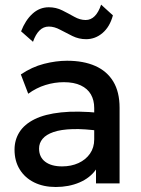

<svg xmlns="http://www.w3.org/2000/svg" viewBox="-20 -770 592 806"><path d="M214 15Q162.5 15 123.5 -4.2Q84.5 -23.5 62.8 -58.8Q41 -94 41 -142Q41 -182.5 61.5 -215.2Q82 -248 125.2 -269.5Q168.5 -291 236.5 -298.2Q304.5 -305.5 400 -296L402 -220Q334 -229.5 285 -228Q236 -226.5 204.8 -215.8Q173.5 -205 158.8 -187.2Q144 -169.5 144 -146.5Q144 -110.5 169.8 -91Q195.5 -71.5 240.5 -71.5Q279 -71.5 309.5 -85.5Q340 -99.5 357.8 -125Q375.5 -150.5 375.5 -185V-316.5Q375.5 -349.5 361.5 -373.8Q347.5 -398 319 -411.5Q290.5 -425 248 -425Q209 -425 171 -413.2Q133 -401.5 98.5 -376.5L67.5 -457.5Q114 -489 164.5 -502Q215 -515 261.5 -515Q330.5 -515 379.8 -493.2Q429 -471.5 455.5 -427.8Q482 -384 482 -317.5V0H383V-58.5Q358 -23 313.5 -4Q269 15 214 15ZM118.5 -594.5 68.5 -638.5Q86.5 -685 116.2 -712.2Q146 -739.5 185 -739.5Q215.5 -739.5 241.8 -726.2Q268 -713 292 -699.5Q316 -686 339.5 -686Q361.5 -686 377.8 -702.5Q394 -719 404.5 -750.5L454 -705.5Q441 -657.5 410.5 -631.5Q380 -605.5 341.5 -605.5Q311 -605.5 284 -618.8Q257 -632 232.5 -645.2Q208 -658.5 185 -658.5Q162.5 -658.5 146 -642.2Q129.5 -626 118.5 -594.5Z"/></svg>

Font: Geologica Thin Cursive
Style: Regular
Weight: 400
Version: Version 1.010;gftools[0.9.28]